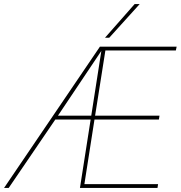

<svg xmlns="http://www.w3.org/2000/svg" viewBox="-57 -931 895 951"><path d="M339 0 392 -339H217L-14 0H-37L438 -700H818L814 -681H465L414 -358H733L730 -339H411L361 -19H726L723 0ZM230 -358H395L445 -679ZM463 -744 610 -911H635L484 -744Z"/></svg>

Font: Georama Thin
Style: Italic
Weight: 100
Italic angle: -9°
Designer: Jean-Baptiste Levee
Foundry: Production Type
Version: Version 1.000